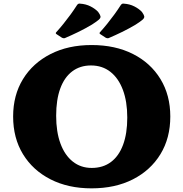

<svg xmlns="http://www.w3.org/2000/svg" viewBox="-20 -1017 1006 1053"><path d="M482 16Q354 16 257 -33.5Q160 -83 106 -171.5Q52 -260 52 -378Q52 -495 106 -583Q160 -671 257 -720.5Q354 -770 482 -770Q612 -770 709 -721Q806 -672 860 -583.5Q914 -495 914 -378Q914 -260 860 -171.5Q806 -83 709 -33.5Q612 16 482 16ZM483 -96Q545 -96 588.5 -128.5Q632 -161 655 -223Q678 -285 678 -372Q678 -460 654 -524Q630 -588 585.5 -623Q541 -658 479 -658Q419 -658 376 -625.5Q333 -593 310.5 -531.5Q288 -470 288 -382Q288 -294 311.5 -230Q335 -166 379 -131Q423 -96 483 -96ZM291 -829Q282 -834 289 -841Q309 -863 328 -886.5Q347 -910 366 -936Q385 -962 403 -990Q410 -999 419 -997Q451 -995 476.5 -982Q502 -969 518 -952Q529 -937 531 -928Q533 -919 522.5 -909.5Q512 -900 484 -882Q447 -860 409 -841.5Q371 -823 338 -809Q331 -805 320 -810ZM531 -829Q522 -834 529 -841Q549 -863 568 -886.5Q587 -910 606 -936Q625 -962 643 -990Q650 -999 659 -997Q691 -995 716.5 -982Q742 -969 758 -952Q769 -937 771 -928Q773 -919 762.5 -909.5Q752 -900 724 -882Q687 -860 649 -841.5Q611 -823 578 -809Q571 -805 560 -810Z"/></svg>

Font: Hahmlet Black
Style: Regular
Weight: 900
Version: Version 1.002